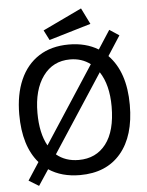

<svg xmlns="http://www.w3.org/2000/svg" viewBox="-57 -844 715 936"><g transform="rotate(-5 300.0 -376.0)"><path d="M96 46 47 16 103 -70Q30 -154 30 -309Q30 -407 61.5 -478.5Q93 -550 153.5 -589Q214 -628 300 -628Q383 -628 444 -591L503 -682L550 -651L488 -555Q571 -470 571 -309Q571 -157 500 -73Q429 11 300 11Q210 11 147 -31ZM119 -309Q119 -209 154 -147L399 -523Q357 -555 300 -555Q216 -555 167.5 -488.5Q119 -422 119 -309ZM300 -63Q385 -63 433.5 -126Q482 -189 482 -309Q482 -415 439 -480L191 -100Q235 -63 300 -63ZM209 -658 184 -707 375 -798 414 -719Z"/></g></svg>

Font: Inconsolata Expanded Medium
Style: Regular
Weight: 500
Width: 7
Monospace: yes
Designer: Raph Levien, Cyreal, Brenton Simpson
Foundry: Raph Levien, Cyreal, Google
Version: Version 3.001; ttfautohint (v1.8.2.53-6de2)